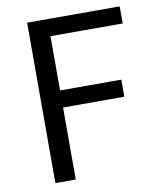

<svg xmlns="http://www.w3.org/2000/svg" viewBox="-83 -799 717 864"><g transform="rotate(-10 276.0 -366.5)"><path d="M100 0H193V-329H473V-407H193V-655H523V-733H100Z"/></g></svg>

Font: Noto Sans JP Regular
Style: Regular
Weight: 400
Designer: Ryoko NISHIZUKA (kana & ideographs); Paul D. Hunt (Latin, Greek & Cyrillic); Wenlong ZHANG (bopomofo); Sandoll Communica
Foundry: Adobe Systems Incorporated
Version: Version 1.004;PS 1.004;hotconv 1.0.82;makeotf.lib2.5.63406